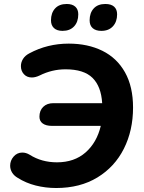

<svg xmlns="http://www.w3.org/2000/svg" viewBox="-20 -934 722 964"><path d="M69 -41Q50 -52 40.5 -68Q31 -84 31 -102Q31 -128 48.5 -148Q66 -168 92 -168Q111 -168 129 -157Q189 -119 266 -119Q353 -119 409.5 -168.5Q466 -218 486 -302H241Q211 -302 194.5 -314Q178 -326 178 -348Q178 -379 197 -397.5Q216 -416 248 -416H493Q488 -500 444.5 -543Q401 -586 309 -586Q241 -586 179 -555Q158 -545 140 -545Q115 -545 100 -561.5Q85 -578 85 -602Q85 -621 95.5 -638Q106 -655 127 -666Q218 -715 325 -715Q421 -715 494 -679Q567 -643 607.5 -571Q648 -499 648 -394Q648 -279 602 -187.5Q556 -96 469 -43Q382 10 262 10Q209 10 159.5 -2.5Q110 -15 69 -41ZM430 -832Q430 -869 450.5 -891.5Q471 -914 509 -914Q538 -914 553 -900.5Q568 -887 568 -862Q568 -825 547 -802Q526 -779 489 -779Q461 -779 445.5 -792.5Q430 -806 430 -832ZM236 -832Q236 -869 256.5 -891.5Q277 -914 315 -914Q343 -914 358 -900.5Q373 -887 373 -862Q373 -824 352 -801.5Q331 -779 294 -779Q266 -779 251 -793Q236 -807 236 -832Z"/></svg>

Font: SN Pro Bold
Style: Bold Italic
Weight: 700
Italic angle: -9°
Designer: Tobias Whetton
Foundry: Supernotes
Version: Version 1.003